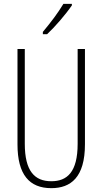

<svg xmlns="http://www.w3.org/2000/svg" viewBox="-20 -969 533 999"><path d="M354 -941V-949H310C279 -898 247 -856 203 -803V-791H225C265 -828 322 -894 354 -941ZM422 -218V-714H384V-221C384 -73 329 -26 247 -26C160 -26 109 -79 109 -221V-714H71V-218C71 -60 133 10 247 10C348 10 422 -46 422 -218Z"/></svg>

Font: Noto Sans Devanagari UI ExtraCondensed ExtraLight
Style: Regular
Weight: 200
Width: 2
Designer: Jelle Bosma - Monotype Design Team
Foundry: Monotype Imaging Inc.
Version: Version 2.004